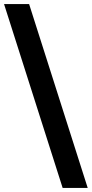

<svg xmlns="http://www.w3.org/2000/svg" viewBox="-50 -880 454 950"><path d="M384 50H260L-30 -860H94Z"/></svg>

Font: TypoPRO Sinkin Sans
Style: 600 SemiBold
Weight: 600
Designer: Keith Bates
Foundry: K-Type
Version: Sinkin Sans (version 1.0)  by Keith Bates   •   © 2014   www